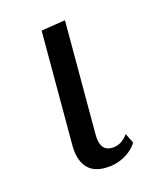

<svg xmlns="http://www.w3.org/2000/svg" viewBox="-75 -474 432 533"><g transform="rotate(-15 141.5 -207.5)"><path d="M91 -80V-409L161 -420V-91Q161 -44 195 -44Q223 -44 242 -71L256 -43Q242 -21 217 -8Q192 5 162 5Q127 5 109 -17Q91 -39 91 -80Z"/></g></svg>

Font: LXGW Bright GB
Style: Regular
Weight: 400
Designer: Christian Thalmann (Catharsis Fonts)
Foundry: LXGW / Christian Thalmann (Catharsis Fonts) / Fontworks Inc.
Version: Version 5.510